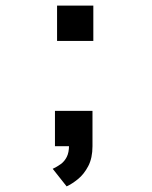

<svg xmlns="http://www.w3.org/2000/svg" viewBox="-20 -520 540 683"><path d="M183 -500H312V-374.5H183ZM217 143 167.5 80.5Q183.5 73 196.5 63.5Q209.5 54 217.5 38.2Q225.5 22.5 225.5 -2.5L309 0Q309 42 294 70.8Q279 99.5 257.5 117Q236 134.5 217 143ZM175.5 0V-125.5H309V0Z"/></svg>

Font: Trispace Thin Medium
Style: Regular
Weight: 500
Version: Version 1.210